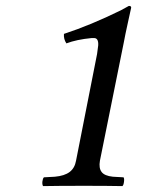

<svg xmlns="http://www.w3.org/2000/svg" viewBox="-20 -630 496 651"><path d="M318.8 -85Q314.5 -60.1 324.5 -46.9Q334.5 -33.7 362.8 -30.8Q368.7 -30.3 380.6 -29.8Q392.6 -29.3 398.9 -28.8Q401.9 -24.9 400.4 -13.4Q398.9 -2 395 1Q344.2 0 266.1 0Q176.8 0 126 1Q122.6 -4.9 123.8 -14.9Q125 -24.9 128.9 -28.8Q135.3 -29.3 147.7 -29.8Q160.2 -30.3 166 -30.8Q198.7 -33.7 216.1 -46.9Q233.4 -60.1 237.8 -85L309.1 -446.8Q313 -473.1 313 -476.1Q314.5 -501 298.8 -501H291Q239.7 -496.1 205.1 -482.9Q195.3 -497.6 196.8 -515.1Q286.6 -544.4 390.1 -595.2Q412.1 -607.4 415 -608.9Q416 -609.9 418 -609.9Q424.8 -609.9 424.8 -604Q422.9 -595.2 413.6 -553.2Q404.3 -511.2 399.9 -486.8Z"/></svg>

Font: Common Serif News
Style: Italic
Weight: 450
Italic angle: -12°
Designer: Philipp H. Poll, Khaled Hosny
Foundry: Stefan Peev, Context Ltd.
Version: Version 1.026